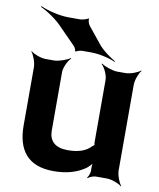

<svg xmlns="http://www.w3.org/2000/svg" viewBox="-89 -851 786 947"><g transform="rotate(10 304.5 -377.5)"><path d="M292 -104C228 -104 198 -134 198 -186V-478C198 -502 216 -539 231 -552L228 -554C212 -542 172 -528 148 -528H107C83 -528 46 -542 33 -554L31 -552C43 -539 57 -502 57 -478V-187C57 -64 111 10 241 10C311 10 362 -8 400 -35C412 -45 427 -60 431 -70L428 -72C423 -62 422 -43 423 -29V-27C424 -15 417 5 410 12L413 15C419 8 440 0 452 0H507C531 0 568 14 581 26L583 24C571 11 557 -26 557 -50V-478C557 -502 571 -539 583 -552L581 -554C568 -542 531 -528 507 -528H466C442 -528 402 -542 386 -554L383 -552C398 -539 416 -502 416 -478V-167C416 -164 417 -150 419 -148L421 -152C419 -153 408 -145 407 -143C383 -118 347 -104 292 -104ZM357 -648 293 -727C287 -734 280 -755 284 -761L281 -762C276 -757 251 -750 241 -750H182C135 -750 74 -766 42 -781L40 -777C72 -763 125 -728 156 -693L232 -616C237 -611 245 -596 243 -591L248 -590C250 -594 270 -599 278 -599H323C365 -599 421 -585 444 -573L446 -576C423 -589 379 -619 357 -648Z"/></g></svg>

Font: Asimov
Style: EdgeWide
Weight: 500
Designer: Google
Version: Version 2.000980: 2014